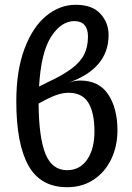

<svg xmlns="http://www.w3.org/2000/svg" viewBox="-20 -769 551 801"><path d="M470 -225Q470 -160 444.5 -106Q419 -52 371.5 -20Q324 12 260 12Q149 12 98.5 -78.5Q48 -169 48 -346Q48 -474 82 -565Q116 -656 172.5 -702.5Q229 -749 296 -749Q365 -749 399 -711.5Q433 -674 433 -623Q433 -483 266 -424Q292 -433 314 -433Q393 -433 431.5 -375Q470 -317 470 -225ZM143 -408 177 -425Q242 -455 279 -483Q316 -511 331.5 -542.5Q347 -574 347 -617Q347 -648 332.5 -664.5Q318 -681 291 -681Q235 -681 193 -615.5Q151 -550 143 -408ZM374 -221Q374 -299 348.5 -340.5Q323 -382 266 -382Q227 -382 175 -355L141 -337Q142 -196 169.5 -127.5Q197 -59 260 -59Q313 -59 343.5 -103Q374 -147 374 -221Z"/></svg>

Font: Fira Sans Condensed
Style: Regular
Weight: 400
Width: 3
Designer: bBox Type GmbH & Carrois Corporate GbR & Edenspiekermann AG
Foundry: bBox Type GmbH & Carrois Corporate GbR & Edenspiekermann AG
Version: Version 4.301